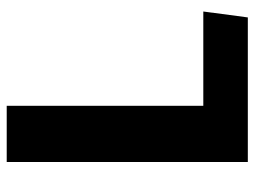

<svg xmlns="http://www.w3.org/2000/svg" viewBox="-110 -622 733 552"><g transform="rotate(-90 256.0 -346.5)"><path d="M227.4 -693.2V-128H498.4L481.4 0H65.8V-693.2Z"/></g></svg>

Font: Firava
Style: Regular
Weight: 400
Designer: Carrois Corporate & Edenspiekermann AG
Foundry: Greg Finn Gibson
Version: Version 5.000